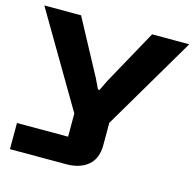

<svg xmlns="http://www.w3.org/2000/svg" viewBox="-103 -642 926 914"><g transform="rotate(15 360.0 -184.5)"><path d="M23.9 167V38.1H275.9V-76.2L4.9 -536.1H186L332 -264.2L355 -215.8H362.8L386.2 -264.2L536.1 -536.1H719.2L448.2 -76.2V34.2Q448.2 99.6 408.4 133.3Q368.7 167 299.8 167Z"/></g></svg>

Font: Hubot Sans Expanded
Style: Bold
Weight: 700
Width: 7
Designer: Deni Anggara
Foundry: GitHub
Version: Version 1.001;gftools[0.9.31]